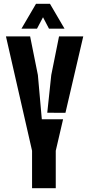

<svg xmlns="http://www.w3.org/2000/svg" viewBox="-20 -992 470 1012"><path d="M149 0V-196.4V-197.4L11.4 -800H138.8L179.7 -596.4L200.4 -363.2H312.5L273.9 -197.4V-196.4V0ZM229.1 -397.7 250.2 -596.4 291.1 -800H418.8L325 -397.5ZM93.1 -840.9 169.9 -972.1H243.3L320.1 -840.9H238.2L206.7 -901.1L175 -840.9Z"/></svg>

Font: Big Shoulders Stencil Display SC Thin
Style: Regular
Weight: 100
Designer: Patric King
Foundry: XO Type Co
Version: Version 2.001